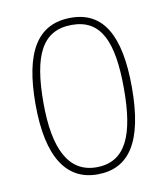

<svg xmlns="http://www.w3.org/2000/svg" viewBox="-68 -600 581 667"><g transform="rotate(-10 223.0 -266.0)"><path d="M223 10C335 10 393 -75 393 -267C393 -452 339 -542 226 -542C108 -542 53 -452 53 -267C53 -77 116 10 223 10ZM224 -15C126 -15 81 -104 81 -267C81 -434 120 -517 225 -517C327 -517 365 -435 365 -267C365 -107 329 -15 224 -15Z"/></g></svg>

Font: Noto Serif Bengali Condensed Thin
Style: Regular
Weight: 100
Width: 3
Designer: Juan Bruce, Universal Thirst, Indian Type Foundry and the Monotype Design Team.
Foundry: Monotype Imaging Inc.
Version: Version 2.003